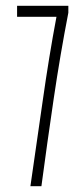

<svg xmlns="http://www.w3.org/2000/svg" viewBox="-20 -643 290 663"><path d="M85 0Q106 -143 127.5 -295Q149 -447 175 -585H39V-623H216V-599Q188 -455 165.5 -302.5Q143 -150 123 0Z"/></svg>

Font: Inconsolata UltraCondensed Light
Style: Regular
Weight: 300
Width: 1
Monospace: yes
Designer: Raph Levien, Cyreal, Brenton Simpson
Foundry: Raph Levien, Cyreal, Google
Version: Version 3.001; ttfautohint (v1.8.2.53-6de2)